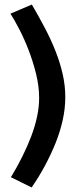

<svg xmlns="http://www.w3.org/2000/svg" viewBox="-20 -774 343 844"><path d="M267 -347Q267 -297 255.5 -245.5Q244 -194 224 -144.5Q204 -95 177.5 -45.5Q151 4 119 50L28 5Q56 -41 78.5 -86.5Q101 -132 117.5 -175.5Q134 -219 143 -261.5Q152 -304 152 -344Q152 -395 138.5 -449.5Q125 -504 105.5 -554.5Q86 -605 64 -647Q42 -689 26 -714L120 -754Q151 -701 177.5 -650.5Q204 -600 224 -549.5Q244 -499 255.5 -448.5Q267 -398 267 -347Z"/></svg>

Font: Rising Sun SemiBold
Style: Regular
Weight: 600
Designer: Matt McInerney, Pablo Impallari, Rodrigo Fuenzalida (Raleway font), Stephen Hutchings (Greek), Cristiano Sobral (main ch
Foundry: The Rising Sun Project Authors
Version: Version 4.327; ttfautohint (v1.8.4.7-5d5b-dirty)